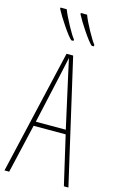

<svg xmlns="http://www.w3.org/2000/svg" viewBox="-142 -1009 650 1065"><g transform="rotate(15 183.5 -476.5)"><path d="M276 -281H92L27 0H0L165 -714H203L367 0H341ZM202 -612 184 -695Q173 -641 166 -612L98 -306H270ZM184 -802V-793H171Q153 -809 118.5 -860Q84 -911 66 -946V-953H102Q115 -919 143 -867.5Q171 -816 184 -802ZM301 -802V-793H288Q270 -809 235.5 -860Q201 -911 183 -946V-953H219Q231 -920 259.5 -868.5Q288 -817 301 -802Z"/></g></svg>

Font: Noto Sans Display Thin Cond
Style: Regular
Weight: 250
Width: 3
Designer: Monotype Design team
Foundry: Monotype Imaging Inc.
Version: Version 1.000